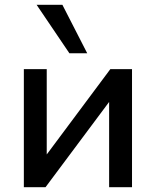

<svg xmlns="http://www.w3.org/2000/svg" viewBox="-20 -777 647 797"><path d="M79 0V-490H174V-109H154L438 -490H528V0H433V-382H454L169 0ZM268 -556 132 -757H239L342 -556Z"/></svg>

Font: Nunito Sans 11pt SemiBold
Style: Regular
Weight: 600
Version: Version 3.101;gftools[0.9.27]